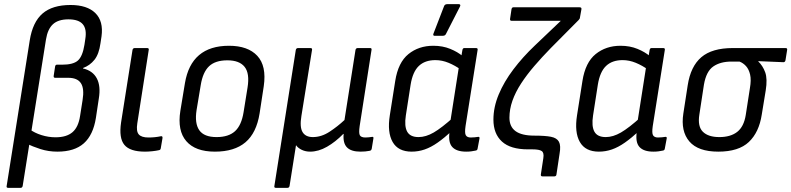

<svg xmlns="http://www.w3.org/2000/svg" viewBox="-20 -718 3804 923"><path d="M19 185Q10 185 12 176L123 -524Q137 -612 184.5 -653Q232 -694 319 -694Q399 -694 438.5 -655Q478 -616 468 -543L463 -510Q456 -458 434 -430.5Q412 -403 379 -391V-389Q426 -378 445.5 -341Q465 -304 455 -244L441 -151Q428 -69 383 -29Q338 11 256 11Q213 11 174 -1.5Q135 -14 111 -27L122 -97Q146 -79 179.5 -68.5Q213 -58 247 -58Q300 -58 328.5 -82.5Q357 -107 365 -161L377 -237Q386 -292 369 -318Q352 -344 308 -344H245Q237 -344 238 -353L245 -399Q247 -407 253 -407H278Q332 -407 354.5 -427Q377 -447 386 -503L390 -530Q398 -578 378 -601.5Q358 -625 309 -625Q260 -625 234.5 -601.5Q209 -578 201 -528L89 176Q87 185 79 185Z M677 11Q605 11 578 -21.5Q551 -54 562 -129L617 -478Q619 -487 628 -487H687Q697 -487 695 -478L640 -125Q634 -87 647 -72Q660 -57 694 -57Q709 -57 724 -58.5Q739 -60 753 -63Q763 -65 761 -53L753 -6Q752 3 744 4Q731 7 712 9Q693 11 677 11Z M1013 11Q919 11 875.5 -39.5Q832 -90 847 -185L869 -318Q899 -498 1081 -498Q1172 -498 1217 -449.5Q1262 -401 1248 -304L1228 -173Q1213 -79 1160 -34Q1107 11 1013 11ZM1021 -59Q1079 -59 1110 -87.5Q1141 -116 1151 -179L1170 -297Q1181 -365 1156 -396.5Q1131 -428 1073 -428Q1015 -428 985 -399.5Q955 -371 945 -309L925 -189Q915 -125 938 -92Q961 -59 1021 -59Z M1306 185Q1297 185 1299 176L1402 -478Q1404 -487 1413 -487H1472Q1482 -487 1480 -478L1429 -161Q1420 -107 1434.5 -83Q1449 -59 1484 -59Q1525 -59 1564 -84.5Q1603 -110 1636 -141L1689 -478Q1691 -487 1700 -487H1759Q1768 -487 1766 -478L1709 -112Q1704 -78 1710 -67.5Q1716 -57 1737 -57Q1744 -57 1753 -58Q1762 -59 1769 -60Q1777 -61 1775 -52L1767 -3Q1766 1 1764 3.5Q1762 6 1757 7Q1747 9 1736 10Q1725 11 1713 11Q1668 11 1648 -9.5Q1628 -30 1632 -74H1630Q1593 -36 1552 -12.5Q1511 11 1471 11Q1449 11 1431 2.5Q1413 -6 1403 -20L1372 176Q1370 185 1362 185Z M1959 11Q1894 11 1867.5 -35.5Q1841 -82 1854 -164L1880 -329Q1894 -418 1943.5 -458Q1993 -498 2063 -498Q2108 -498 2144.5 -483Q2181 -468 2204 -448L2197 -382Q2168 -403 2136.5 -416Q2105 -429 2073 -429Q2023 -429 1993.5 -401Q1964 -373 1954 -311L1931 -163Q1923 -111 1937.5 -85Q1952 -59 1992 -59Q2027 -59 2065 -81Q2103 -103 2162 -156L2153 -89Q2116 -55 2084 -32.5Q2052 -10 2021.5 0.5Q1991 11 1959 11ZM2221 11Q2175 11 2154.5 -11Q2134 -33 2141 -83L2144 -103V-128L2187 -403L2195 -431L2203 -478Q2205 -487 2212 -487H2268Q2278 -487 2276 -478L2218 -112Q2213 -78 2219.5 -67.5Q2226 -57 2243 -57Q2253 -57 2262 -58Q2271 -59 2278 -60Q2287 -61 2285 -52L2276 -4Q2275 5 2266 6Q2256 8 2246 9.5Q2236 11 2221 11ZM2068 -546Q2064 -546 2063 -549.5Q2062 -553 2064 -557L2115 -689Q2117 -694 2121 -696Q2125 -698 2130 -698H2186Q2191 -698 2192.5 -694.5Q2194 -691 2191 -686L2124 -555Q2120 -546 2109 -546Z M2588 130Q2579 130 2580 121L2592 42Q2596 16 2584 8Q2572 0 2540 0H2518Q2434 0 2393 -37.5Q2352 -75 2352 -143Q2352 -203 2377.5 -264Q2403 -325 2448 -384.5Q2493 -444 2551 -499L2676 -618H2439Q2431 -618 2432 -627L2439 -674Q2441 -683 2448 -683H2766Q2777 -683 2775 -673L2768 -634Q2768 -630 2766 -627.5Q2764 -625 2762 -622L2628 -487Q2585 -443 2548.5 -400.5Q2512 -358 2485 -316.5Q2458 -275 2443.5 -234Q2429 -193 2429 -152Q2429 -109 2458.5 -87.5Q2488 -66 2549 -66Q2600 -66 2628.5 -60.5Q2657 -55 2667 -36.5Q2677 -18 2670 21L2655 121Q2654 130 2644 130Z M2859 11Q2794 11 2767.5 -35.5Q2741 -82 2754 -164L2780 -329Q2794 -418 2843.5 -458Q2893 -498 2963 -498Q3008 -498 3044.5 -483Q3081 -468 3104 -448L3097 -382Q3068 -403 3036.5 -416Q3005 -429 2973 -429Q2923 -429 2893.5 -401Q2864 -373 2854 -311L2831 -163Q2823 -111 2837.5 -85Q2852 -59 2892 -59Q2927 -59 2965 -81Q3003 -103 3062 -156L3053 -89Q3016 -55 2984 -32.5Q2952 -10 2921.5 0.5Q2891 11 2859 11ZM3121 11Q3075 11 3054.5 -11Q3034 -33 3041 -83L3044 -103V-128L3087 -403L3095 -431L3103 -478Q3105 -487 3112 -487H3168Q3178 -487 3176 -478L3118 -112Q3113 -78 3119.5 -67.5Q3126 -57 3143 -57Q3153 -57 3162 -58Q3171 -59 3178 -60Q3187 -61 3185 -52L3176 -4Q3175 5 3166 6Q3156 8 3146 9.5Q3136 11 3121 11Z M3433 11Q3336 11 3294 -38Q3252 -87 3265 -172L3286 -308Q3300 -399 3351.5 -443Q3403 -487 3503 -487H3756Q3766 -487 3764 -478L3756 -428Q3754 -419 3746 -419L3625 -424V-423Q3647 -402 3658.5 -370.5Q3670 -339 3661 -283L3642 -167Q3629 -82 3580 -35.5Q3531 11 3433 11ZM3438 -59Q3492 -59 3524 -84Q3556 -109 3565 -165L3585 -294Q3592 -334 3586 -359.5Q3580 -385 3566.5 -400Q3553 -415 3535 -422H3496Q3443 -422 3409 -398.5Q3375 -375 3364 -311L3342 -167Q3333 -110 3359 -84.5Q3385 -59 3438 -59Z"/></svg>

Font: Sofia Sans Semi Condensed
Style: Italic
Weight: 400
Italic angle: -9°
Designer: Botio Nikoltchev, Ani Petrova
Foundry: lettersoup
Version: Version 4.101